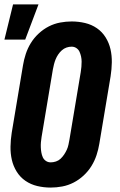

<svg xmlns="http://www.w3.org/2000/svg" viewBox="-22 -840 542 868"><path d="M207 8Q176 8 146.5 1Q117 -6 93 -22.5Q69 -39 53.5 -64Q38 -89 31.5 -117.5Q25 -146 25.5 -177Q26 -208 31 -240L82 -545Q86 -570 94.5 -596Q103 -622 117.5 -645.5Q132 -669 153 -688.5Q174 -708 198.5 -720.5Q223 -733 249.5 -738Q276 -743 302 -743Q333 -743 362.5 -736Q392 -729 416 -712.5Q440 -696 455.5 -671Q471 -646 477.5 -617.5Q484 -589 483.5 -558Q483 -527 478 -495L427 -190Q423 -165 414.5 -139Q406 -113 391.5 -89.5Q377 -66 356 -46.5Q335 -27 310.5 -14.5Q286 -2 259.5 3Q233 8 207 8ZM207 -106Q219 -106 231 -110Q243 -114 252 -122.5Q261 -131 268 -141.5Q275 -152 280 -163Q285 -174 287.5 -186Q290 -198 292 -209L343 -514Q345 -526 346 -538Q347 -550 347 -561.5Q347 -573 344.5 -584.5Q342 -596 337.5 -606Q333 -616 323.5 -622.5Q314 -629 302 -629Q290 -629 278.5 -625Q267 -621 257.5 -612.5Q248 -604 241 -593.5Q234 -583 229.5 -572Q225 -561 222 -549Q219 -537 217 -526L166 -221Q164 -209 163 -197Q162 -185 162.5 -173.5Q163 -162 165 -150.5Q167 -139 171.5 -129Q176 -119 185.5 -112.5Q195 -106 207 -106ZM-2 -661 37 -820H152L92 -661Z"/></svg>

Font: Iosevka Term Curly Heavy
Style: Italic
Weight: 900
Italic angle: -9°
Designer: Belleve Invis
Foundry: Belleve Invis
Version: Version 32.3.0